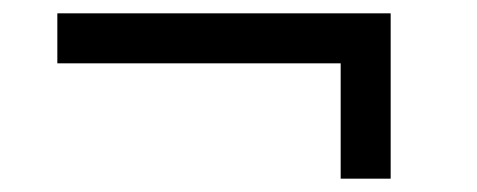

<svg xmlns="http://www.w3.org/2000/svg" viewBox="-20 -308 716 288"><path d="M491 -40H566V-288H66V-213H491Z"/></svg>

Font: Plus Jakarta Sans
Style: Regular
Weight: 400
Designer: Gumpita Rahayu
Foundry: Tokotype
Version: Version 2.004; ttfautohint (v1.8.3)